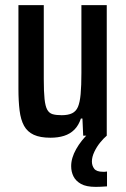

<svg xmlns="http://www.w3.org/2000/svg" viewBox="-20 -530 492 750"><path d="M177 8Q137 8 112 -3.5Q87 -15 74 -38.5Q61 -62 56.5 -98.5Q52 -135 52 -183V-510H151V-221Q151 -172 154 -143.5Q157 -115 164.5 -101.5Q172 -88 185.5 -84Q199 -80 221 -80Q246 -80 261.5 -87.5Q277 -95 284.5 -112.5Q292 -130 295 -162.5Q298 -195 298 -245V-510H397V0H305L302 -67H296Q287 -40 270.5 -23.5Q254 -7 230.5 0.5Q207 8 177 8ZM354 200Q317 200 296.5 188.5Q276 177 267 159Q258 141 258 119Q258 87 277.5 52.5Q297 18 327 -10L397 0Q385 10 371.5 26.5Q358 43 348.5 63Q339 83 339 101Q339 117 348 129Q357 141 382 141Q384 141 389 141Q394 141 398 140V198Q382 199 373.5 199.5Q365 200 354 200Z"/></svg>

Font: Saira Condensed SemiBold
Style: Regular
Weight: 600
Width: 3
Designer: Hector Gatti with collaboration of the Omnibus-Type team
Foundry: Omnibus-Type
Version: Version 1.100